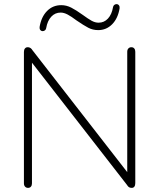

<svg xmlns="http://www.w3.org/2000/svg" viewBox="-20 -905 772 931"><path d="M96 -16V-653Q96 -664 101 -670Q106 -676 114 -676Q119 -676 123 -674.5Q127 -673 130.5 -670Q134 -667 137 -662L619 -42H597V-654Q597 -664 602.5 -670Q608 -676 617 -676Q626 -676 631 -670Q636 -664 636 -654V-17Q636 -6 631.5 0Q627 6 619 6Q612 6 607 3.5Q602 1 598 -5L596 -8L114 -628H135V-16Q135 -6 130 0Q125 6 116 6Q107 6 101.5 0Q96 -6 96 -16ZM172 -774Q180 -823 208 -851.5Q236 -880 277 -880Q302 -880 325.5 -868Q349 -856 381 -833Q407 -814 424 -804.5Q441 -795 458 -795Q485 -795 503.5 -815Q522 -835 528 -870Q529 -877 534 -881Q539 -885 545 -885Q552 -885 556.5 -879.5Q561 -874 560 -865Q552 -816 524 -787.5Q496 -759 456 -759Q430 -759 408 -770.5Q386 -782 351 -806Q326 -825 308 -834.5Q290 -844 274 -844Q247 -844 228.5 -824Q210 -804 204 -769Q203 -762 198 -758Q193 -754 187 -754Q180 -754 175.5 -759.5Q171 -765 172 -774Z"/></svg>

Font: SN Pro Thin
Style: Regular
Weight: 200
Designer: Tobias Whetton
Foundry: Supernotes
Version: Version 1.003;Glyphs 3.3 (3324)